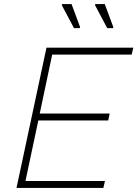

<svg xmlns="http://www.w3.org/2000/svg" viewBox="-20 -922 674 942"><path d="M61 0 208 -688H634L626 -654H236L175 -365H518L511 -331H168L105 -34H495L487 0ZM371 -784H343L283 -897L285 -902H331L373 -789ZM534 -784H506L446 -897L448 -902H494L536 -789Z"/></svg>

Font: Saira Thin Thin
Style: Italic
Weight: 250
Italic angle: -12°
Version: Version 1.101